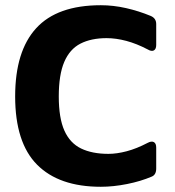

<svg xmlns="http://www.w3.org/2000/svg" viewBox="-20 -702 670 735"><path d="M366 13Q206 13 122 -71.5Q38 -156 38 -333Q38 -506 118.5 -594Q199 -682 366 -682Q414 -682 462.5 -671Q511 -660 557 -641Q578 -632 578 -610V-530Q578 -514 569 -509Q560 -504 545 -513Q503 -535 463.5 -545.5Q424 -556 388 -556Q329 -556 288 -535Q247 -514 226 -465Q205 -416 205 -333Q205 -250 226.5 -202Q248 -154 290.5 -133.5Q333 -113 395 -113Q427 -113 465 -123Q503 -133 545 -155Q560 -163 569 -158Q578 -153 578 -137V-57Q578 -33 561 -26Q519 -8 466.5 2.5Q414 13 366 13Z"/></svg>

Font: Pitagon Sans
Style: Bold
Weight: 700
Designer: Travis Tran
Foundry: Pitagon
Version: Version 1.001; ttfautohint (v1.8.4.7-5d5b);gftools[0.9.26]